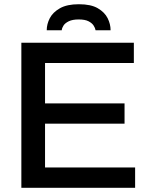

<svg xmlns="http://www.w3.org/2000/svg" viewBox="-20 -888 714 908"><path d="M81 0V-686H613V-590H193V-399H569V-303H193V-96H619V0ZM201 -745Q201 -774 215.5 -802Q230 -830 263.5 -849Q297 -868 353 -868Q410 -868 442.5 -849Q475 -830 489 -802Q503 -774 503 -745H432Q430 -756 422.5 -767.5Q415 -779 398.5 -787.5Q382 -796 352 -796Q323 -796 305.5 -787.5Q288 -779 280.5 -767.5Q273 -756 272 -745Z"/></svg>

Font: Archivo SemiBold Medium
Style: Regular
Weight: 500
Version: Version 2.001